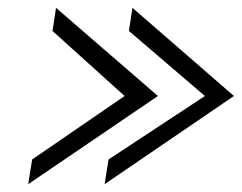

<svg xmlns="http://www.w3.org/2000/svg" viewBox="-20 -527 617 490"><path d="M52 -57 383 -282 123 -507 114 -448 298 -282 62 -120ZM247 -57 577 -282 318 -507 309 -448 503 -282 257 -120Z"/></svg>

Font: Charger Sport
Style: LitExtObl
Weight: 300
Designer: Jasper
Foundry: Cannot Into Space Fonts
Version: Version 1.1